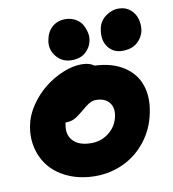

<svg xmlns="http://www.w3.org/2000/svg" viewBox="-86 -824 836 930"><g transform="rotate(-10 332.0 -359.0)"><path d="M458 -668.9Q464.4 -703.6 494.1 -726.3Q523.9 -749 559.1 -749Q593.3 -749 616.2 -729.2Q639.2 -709.5 647 -681.4Q654.8 -653.3 649.9 -624Q642.6 -590.3 615.7 -567.1Q588.9 -543.9 543 -543.9Q497.1 -543.9 471.9 -579.3Q446.8 -614.7 458 -668.9ZM293 -542Q246.1 -542 217.5 -577.6Q189 -613.3 198.2 -658.2Q205.6 -697.8 231.4 -720.5Q257.3 -743.2 294.9 -743.2Q322.8 -743.2 344.7 -731.2Q366.7 -719.2 377.4 -700.9Q388.2 -682.6 393.3 -660.2Q398.4 -637.7 393.1 -617.2Q386.2 -585.9 361.1 -564Q335.9 -542 293 -542ZM310.1 30.8Q239.3 30.8 182.1 6.8Q125 -17.1 89.8 -57.4Q54.7 -97.7 40.8 -152.3Q26.9 -207 39.1 -267.1Q48.3 -314.9 79.3 -360.8Q110.4 -406.7 151.6 -439.9Q192.9 -473.1 242.2 -493.7Q291.5 -514.2 335.9 -514.2Q375 -514.2 396 -497.1Q481.9 -493.7 538.6 -457.3Q595.2 -420.9 615.7 -361.3Q636.2 -301.8 621.1 -227.1Q606 -149.4 560.3 -90.3Q514.6 -31.2 449.5 -0.2Q384.3 30.8 310.1 30.8ZM209 -240.2Q199.2 -190.4 228.3 -160.2Q257.3 -129.9 316.9 -129.9Q366.7 -129.9 404.5 -160.2Q442.4 -190.4 452.1 -238.8Q460.4 -280.8 438.7 -306.4Q417 -332 374 -332Q369.6 -332 365.5 -331.5Q361.3 -331.1 356.9 -329.3Q352.5 -327.6 349.4 -326.7Q346.2 -325.7 341.1 -322.5Q335.9 -319.3 333.3 -317.6Q330.6 -315.9 324.7 -311.3Q318.8 -306.6 316.2 -304.7Q313.5 -302.7 306.2 -296.6Q298.8 -290.5 295.9 -288.1Q270 -266.1 252.7 -258.1Q235.4 -250 211.9 -250H210.9Q209 -244.1 209 -240.2Z"/></g></svg>

Font: Shantell Sans Bouncy
Style: Italic
Weight: 800
Italic angle: -11.31°
Designer: Stephen Nixon, Anya Danilova, Shantell Martin
Foundry: Arrow Type
Version: Version 1.006;[9816181b4]